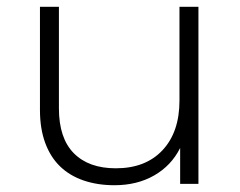

<svg xmlns="http://www.w3.org/2000/svg" viewBox="-20 -543 710 567"><path d="M318 4Q268 4 227 -10Q186 -24 157.5 -51.5Q129 -79 113.5 -121Q98 -163 98 -218V-523H154V-223Q154 -135 198 -90.5Q242 -46 322 -46Q410 -46 460 -99.5Q510 -153 510 -246V-523H566V0H512V-106Q486 -54 435.5 -25Q385 4 318 4Z"/></svg>

Font: Montserrat-Alt1 Light
Style: Regular
Weight: 300
Designer: Differentunic
Foundry: Differentunic
Version: Version 7.222